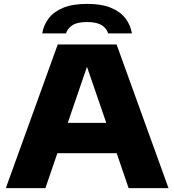

<svg xmlns="http://www.w3.org/2000/svg" viewBox="-20 -969 898 989"><path d="M10 0 277.5 -740H580.5L848 0H642.5L581 -180H275.5L214 0ZM329 -336H527.5L428 -625ZM197.5 -797Q204.5 -839.5 230.5 -874Q256.5 -908.5 305.2 -928.8Q354 -949 428.5 -949Q503 -949 551.8 -928.8Q600.5 -908.5 626.5 -874Q652.5 -839.5 659.5 -797H537Q530 -822 504.5 -838.8Q479 -855.5 428.5 -855.5Q377.5 -855.5 352.5 -838.8Q327.5 -822 320 -797Z"/></svg>

Font: Encode Sans Exp XBd
Style: Regular
Weight: 800
Width: 7
Designer: Multiple Designers
Foundry: Impallari Type
Version: Version 3.002; ttfautohint (v1.8.3) -l 8 -r 50 -G 200 -x 14 